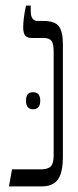

<svg xmlns="http://www.w3.org/2000/svg" viewBox="-20 -667 279 687"><path d="M23 -61H125Q152 -61 162 -72Q172 -83 172 -110V-481Q172 -510 164.5 -520.5Q157 -531 137 -531H94Q77 -531 70 -540Q63 -549 63 -569Q63 -600 73 -647H90V-627Q90 -592 115 -592H136Q176 -592 190.5 -573Q205 -554 205 -510V-107Q205 -49 187 -24.5Q169 0 129 0H12ZM98 -337Q124 -337 124 -307Q124 -276 98 -276Q73 -276 73 -307Q73 -337 98 -337Z"/></svg>

Font: Noto Serif Hebrew CondLight
Style: Regular
Weight: 300
Width: 3
Designer: Monotype Design Team
Foundry: Monotype Imaging Inc.
Version: Version 1.000